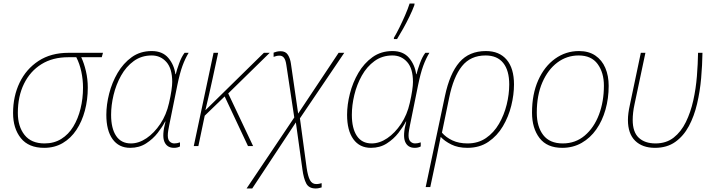

<svg xmlns="http://www.w3.org/2000/svg" viewBox="-20 -827 4045 1087"><path d="M230 10Q142 10 98 -45Q54 -100 54 -187Q54 -282 91 -359Q128 -436 198 -482Q268 -528 368 -528H563L556 -503H440Q456 -469 466.5 -424Q477 -379 477 -331Q477 -262 460.5 -200.5Q444 -139 412.5 -91.5Q381 -44 335 -17Q289 10 230 10ZM232 -15Q286 -15 327 -40.5Q368 -66 395 -110.5Q422 -155 436 -212Q450 -269 450 -331Q450 -376 440.5 -421Q431 -466 412 -503H366Q278 -503 214.5 -463.5Q151 -424 116 -353Q81 -282 81 -188Q81 -111 119 -63Q157 -15 232 -15Z M717 10Q653 10 617.5 -39Q582 -88 582 -177Q582 -234 598 -297Q614 -360 646 -414.5Q678 -469 726 -503.5Q774 -538 839 -538Q900 -538 933 -499Q966 -460 973 -407H975Q981 -432 994.5 -469Q1008 -506 1025 -528H1048Q1028 -495 1013 -454Q998 -413 984 -345L938 -118Q935 -103 932.5 -88Q930 -73 930 -60Q930 -36 941 -25.5Q952 -15 967 -15Q982 -15 999 -21V2Q985 10 965 10Q925 10 910.5 -25Q896 -60 917 -139H915Q900 -110 873 -75Q846 -40 807 -15Q768 10 717 10ZM721 -15Q766 -15 809.5 -44.5Q853 -74 887.5 -125.5Q922 -177 937 -244Q946 -283 950.5 -314Q955 -345 955 -363Q955 -439 922 -476Q889 -513 839 -513Q781 -513 737.5 -481.5Q694 -450 665.5 -399Q637 -348 623 -289.5Q609 -231 609 -177Q609 -100 637.5 -57.5Q666 -15 721 -15Z M1077 0 1189 -528H1215L1184 -384Q1173 -335 1163.5 -291.5Q1154 -248 1143 -204H1144L1474 -528H1507L1272 -298L1413 0H1384L1252 -281L1139 -172L1103 0Z M1376 240 1646 -162 1601 -460Q1597 -488 1587.5 -500Q1578 -512 1563 -512Q1553 -512 1545 -510Q1537 -508 1529 -505V-529Q1537 -532 1546.5 -534.5Q1556 -537 1569 -537Q1597 -537 1610 -516.5Q1623 -496 1627 -467L1668 -184L1897 -528H1929L1678 -157L1716 123Q1723 171 1735 193Q1747 215 1770 215Q1780 215 1786.5 213.5Q1793 212 1801 210V234Q1794 236 1785.5 238Q1777 240 1767 240Q1729 240 1714 212Q1699 184 1692 131L1655 -134L1408 240Z M2080 10Q2016 10 1980.5 -39Q1945 -88 1945 -177Q1945 -234 1961 -297Q1977 -360 2009 -414.5Q2041 -469 2089 -503.5Q2137 -538 2202 -538Q2263 -538 2296 -499Q2329 -460 2336 -407H2338Q2344 -432 2357.5 -469Q2371 -506 2388 -528H2411Q2391 -495 2376 -454Q2361 -413 2347 -345L2301 -118Q2298 -103 2295.5 -88Q2293 -73 2293 -60Q2293 -36 2304 -25.5Q2315 -15 2330 -15Q2345 -15 2362 -21V2Q2348 10 2328 10Q2288 10 2273.5 -25Q2259 -60 2280 -139H2278Q2263 -110 2236 -75Q2209 -40 2170 -15Q2131 10 2080 10ZM2084 -15Q2129 -15 2172.5 -44.5Q2216 -74 2250.5 -125.5Q2285 -177 2300 -244Q2309 -283 2313.5 -314Q2318 -345 2318 -363Q2318 -439 2285 -476Q2252 -513 2202 -513Q2144 -513 2100.5 -481.5Q2057 -450 2028.5 -399Q2000 -348 1986 -289.5Q1972 -231 1972 -177Q1972 -100 2000.5 -57.5Q2029 -15 2084 -15ZM2210 -606V-613Q2225 -638 2241.5 -671.5Q2258 -705 2273.5 -740.5Q2289 -776 2299 -807H2327L2326 -798Q2315 -768 2298 -733Q2281 -698 2262.5 -665Q2244 -632 2228 -606Z M2390 232 2499 -283Q2526 -411 2581 -474.5Q2636 -538 2731 -538Q2807 -538 2848.5 -489Q2890 -440 2890 -349Q2890 -291 2874.5 -228.5Q2859 -166 2827 -112Q2795 -58 2745 -24Q2695 10 2626 10Q2573 10 2535 -9Q2497 -28 2475 -52Q2468 -19 2462.5 9Q2457 37 2452 62L2416 232ZM2627 -15Q2687 -15 2731.5 -45.5Q2776 -76 2805 -126Q2834 -176 2848.5 -234.5Q2863 -293 2863 -349Q2863 -428 2829 -470.5Q2795 -513 2729 -513Q2644 -513 2595.5 -452.5Q2547 -392 2523 -274L2482 -76Q2505 -49 2541.5 -32Q2578 -15 2627 -15Z M3163 10Q3077 10 3034.5 -45.5Q2992 -101 2992 -189Q2992 -294 3027 -372.5Q3062 -451 3122.5 -494.5Q3183 -538 3258 -538Q3313 -538 3350.5 -512.5Q3388 -487 3407 -442.5Q3426 -398 3426 -341Q3426 -270 3408 -206.5Q3390 -143 3356 -94.5Q3322 -46 3273 -18Q3224 10 3163 10ZM3166 -15Q3238 -15 3290.5 -59.5Q3343 -104 3371 -178Q3399 -252 3399 -342Q3399 -416 3363.5 -464.5Q3328 -513 3256 -513Q3189 -513 3135.5 -473Q3082 -433 3050.5 -360.5Q3019 -288 3019 -189Q3019 -110 3055.5 -62.5Q3092 -15 3166 -15Z M3688 10Q3617 10 3576 -30Q3535 -70 3535 -148Q3535 -184 3546 -233L3608 -528H3634L3572 -235Q3567 -212 3564.5 -190Q3562 -168 3562 -148Q3562 -79 3596.5 -47Q3631 -15 3691 -15Q3752 -15 3794 -48Q3836 -81 3863 -136Q3890 -191 3905 -258.5Q3920 -326 3925.5 -396Q3931 -466 3932 -528H3957Q3956 -459 3949.5 -384.5Q3943 -310 3926.5 -239.5Q3910 -169 3880 -113Q3850 -57 3803 -23.5Q3756 10 3688 10Z"/></svg>

Font: Noto Sans Disp Thin
Style: Italic
Weight: 100
Italic angle: -12°
Designer: Monotype Design Team
Foundry: Monotype Imaging Inc.
Version: Version 2.000;GOOG;noto-source:20170915:90ef993387c0